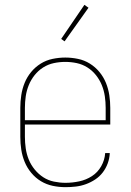

<svg xmlns="http://www.w3.org/2000/svg" viewBox="-20 -766 540 794"><path d="M251 8Q224 8 198 2.5Q172 -3 149.5 -16.5Q127 -30 109.5 -51Q92 -72 82 -96.5Q72 -121 68 -147Q64 -173 64 -200V-320Q64 -346 68 -372.5Q72 -399 82 -423.5Q92 -448 109 -468.5Q126 -489 148.5 -503Q171 -517 197.5 -522.5Q224 -528 250 -528Q276 -528 302.5 -522.5Q329 -517 351.5 -503Q374 -489 391 -468.5Q408 -448 418 -423.5Q428 -399 432 -372.5Q436 -346 436 -320V-251H83V-200Q83 -176 86.5 -152Q90 -128 99 -106Q108 -84 123.5 -65Q139 -46 159 -33Q179 -20 203 -15Q227 -10 251 -10Q279 -10 307.5 -16Q336 -22 360 -37.5Q384 -53 398.5 -78.5Q413 -104 415 -133H434Q433 -111 425.5 -90.5Q418 -70 405 -53Q392 -36 374 -24Q356 -12 335.5 -4.5Q315 3 293.5 5.5Q272 8 251 8ZM83 -269H417V-320Q417 -344 413.5 -368Q410 -392 401 -414Q392 -436 377 -455Q362 -474 341.5 -487Q321 -500 297.5 -505Q274 -510 250 -510Q226 -510 202.5 -505Q179 -500 158.5 -487Q138 -474 123 -455Q108 -436 99 -414Q90 -392 86.5 -368Q83 -344 83 -320ZM247 -595 233 -605 329 -746 346 -734Z"/></svg>

Font: Iosevka Curly Thin
Style: Regular
Weight: 100
Monospace: yes
Designer: Belleve Invis
Foundry: Belleve Invis
Version: Version 22.1.2; ttfautohint (v1.8.4)